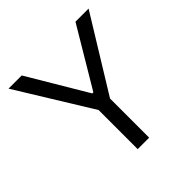

<svg xmlns="http://www.w3.org/2000/svg" viewBox="-188 -884 1041 1041"><g transform="rotate(-45 332.5 -363.5)"><path d="M25.4 -727.1H126.5L328.1 -387.7H336.4L538.6 -727.1H639.2L376.5 -299.8V0H288.6V-299.8Z"/></g></svg>

Font: Sahel VF Regular
Style: Regular
Weight: 400
Foundry: Saber Rastikerdar (saber.rastikerdar@gmail.com)
Version: Version 3.4.0